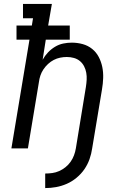

<svg xmlns="http://www.w3.org/2000/svg" viewBox="-20 -755 640 977"><path d="M210 202V128Q228 128 246 125.5Q264 123 281 115.5Q298 108 313 96Q328 84 339 68.5Q350 53 356.5 35.5Q363 18 366 0L417 -312Q420 -331 421 -349Q422 -367 419 -384.5Q416 -402 408 -417.5Q400 -433 387 -444Q374 -455 356.5 -460Q339 -465 320 -465Q303 -465 286 -461.5Q269 -458 253.5 -450Q238 -442 224.5 -429.5Q211 -417 201 -402Q191 -387 185.5 -370.5Q180 -354 178 -337L122 0H38L130 -553H64V-625H142L148 -662H97V-735H244L225 -625H335V-553H213L197 -451Q208 -471 224 -488Q240 -505 260 -517Q280 -529 302 -533.5Q324 -538 345 -538Q374 -538 401 -530.5Q428 -523 449 -506Q470 -489 482.5 -465Q495 -441 500.5 -414Q506 -387 505 -358Q504 -329 499 -300L449 0Q445 28 435.5 55Q426 82 409.5 106Q393 130 369.5 149.5Q346 169 319.5 180.5Q293 192 265.5 197Q238 202 210 202Z"/></svg>

Font: Iosevka Curly Slab Extended
Style: Italic
Weight: 400
Width: 7
Italic angle: -9°
Monospace: yes
Designer: Belleve Invis
Foundry: Belleve Invis
Version: Version 11.1.0; ttfautohint (v1.8.3)